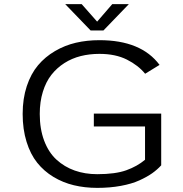

<svg xmlns="http://www.w3.org/2000/svg" viewBox="-20 -901 890 932"><path d="M605.5 -881 482 -753H420L296.5 -881H376.5L451.5 -796L525 -881ZM762.5 -349.5V-98.5Q744 -78 719 -60.2Q694 -42.5 656.8 -25.5Q619.5 -8.5 566.8 1.2Q514 11 452 11Q391.5 11 338.5 -1.8Q285.5 -14.5 239.5 -42.2Q193.5 -70 160.5 -111.2Q127.5 -152.5 108.8 -213Q90 -273.5 90 -348Q90 -422.5 110 -482.8Q130 -543 164.5 -584Q199 -625 246.8 -653Q294.5 -681 348.2 -693.5Q402 -706 462.5 -706Q665 -706 754.5 -586L684.5 -543Q651 -584 595.8 -611.8Q540.5 -639.5 462.5 -639.5Q414.5 -639.5 371.8 -628.8Q329 -618 292.5 -594.8Q256 -571.5 229.5 -537.8Q203 -504 188 -455.5Q173 -407 173 -348Q173 -274.5 194.5 -217.8Q216 -161 254.2 -126Q292.5 -91 342.5 -73.2Q392.5 -55.5 452 -55.5Q540 -55.5 593 -74.5Q646 -93.5 684 -125.5V-287H435.5V-349.5Z"/></svg>

Font: League Mono Wide Light
Style: Regular
Weight: 300
Width: 8
Designer: Tyler Finck
Foundry: The League of Moveable Type / Tyler Finck
Version: Version 2.210